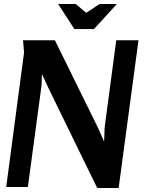

<svg xmlns="http://www.w3.org/2000/svg" viewBox="-20 -933 722 958"><path d="M254 -732 470 -293Q475 -283 482.5 -265Q490 -247 499 -227Q501 -246 501 -265.5Q501 -285 503 -304L560 -732H671L572 5H465L220 -497Q212 -514 204.5 -531Q197 -548 189 -564Q188 -548 188 -530.5Q188 -513 186 -497L119 0H11L100 -671L95 -732ZM410 -869 477 -913H563L449 -788H351L270 -913H358Z"/></svg>

Font: Rosario
Style: Italic
Weight: 400
Italic angle: -8.05°
Designer: Hector Gatti
Foundry: Omnibus Type
Version: Version 1.201